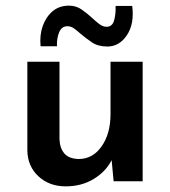

<svg xmlns="http://www.w3.org/2000/svg" viewBox="-20 -643 603 681"><path d="M213 18Q155 18 116.5 -17.5Q78 -53 77 -109V-424H191V-150Q192 -118 208 -99Q224 -80 259 -79Q309 -79 340.5 -124Q372 -169 372 -238V-424H486V0H383L376 -75Q355 -34 312 -8Q269 18 213 18ZM361 -478Q328 -478 306.5 -492.5Q285 -507 266 -523Q255 -533 243.5 -541.5Q232 -550 219 -550Q199 -550 190 -529Q181 -508 182 -479H124Q120 -518 131.5 -550.5Q143 -583 166.5 -603Q190 -623 225 -623Q250 -623 270 -609Q290 -595 306 -580Q320 -567 332.5 -557.5Q345 -548 358 -548Q378 -548 384.5 -570Q391 -592 390 -622H449Q457 -558 430 -518Q403 -478 361 -478Z"/></svg>

Font: Reem Kufi Medium
Style: Regular
Weight: 500
Designer: Khaled Hosny
Version: Version 1.001